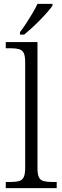

<svg xmlns="http://www.w3.org/2000/svg" viewBox="-20 -979 325 999"><path d="M10 0V-32H31Q60 -32 77.5 -36.5Q95 -41 103 -56.5Q111 -72 111 -105V-655Q111 -689 103 -704Q95 -719 78 -723.5Q61 -728 36 -728H10V-760H175V-105Q175 -72 182.5 -56.5Q190 -41 208 -36.5Q226 -32 254 -32H275V0ZM84 -812Q99 -831 116 -857Q133 -883 149 -910Q165 -937 175 -959H253V-949Q244 -936 226.5 -916Q209 -896 187.5 -874Q166 -852 144.5 -832.5Q123 -813 106 -799H84Z"/></svg>

Font: Noto Serif Khmer Light
Style: Regular
Weight: 300
Version: Version 2.003